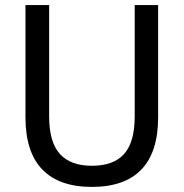

<svg xmlns="http://www.w3.org/2000/svg" viewBox="-20 -725 722 754"><path d="M341 9Q212 9 146 -59.5Q80 -128 80 -265V-705H173V-268Q173 -167 215 -120.5Q257 -74 341 -74Q426 -74 467.5 -120.5Q509 -167 509 -268V-705H601V-265Q601 -128 535.5 -59.5Q470 9 341 9Z"/></svg>

Font: Nunito Sans 10pt SemiCondensed Medium
Style: Regular
Weight: 500
Width: 4
Designer: Vernon Adams
Foundry: Vernon Adams
Version: Version 3.101;gftools[0.9.27]